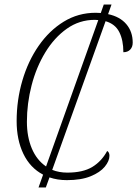

<svg xmlns="http://www.w3.org/2000/svg" viewBox="-20 -780 602 842"><path d="M149 42 169 -14Q112 -44 82.5 -105.5Q53 -167 53 -249Q53 -341 78 -426.5Q103 -512 149.5 -579Q196 -646 259.5 -685Q323 -724 400 -724Q411 -724 422 -723L435 -760H469L454 -718Q506 -707 534 -674Q562 -641 562 -593Q562 -574 551 -562.5Q540 -551 521 -551Q521 -604 503 -639.5Q485 -675 443 -687L209 -35Q239 -23 275 -23Q344 -23 385 -48Q426 -73 450 -118Q460 -112 460 -97Q460 -74 439.5 -49Q419 -24 377.5 -7Q336 10 273 10Q232 10 197 -2L181 42ZM98 -246Q98 -180 119.5 -129Q141 -78 182 -50L411 -692Q404 -693 396 -693Q328 -693 273 -654Q218 -615 178.5 -550Q139 -485 118.5 -405.5Q98 -326 98 -246Z"/></svg>

Font: Noto Serif SemiCondensed ExtraLight
Style: Italic
Weight: 200
Width: 4
Italic angle: -12°
Designer: Monotype Design Team
Foundry: Monotype Imaging Inc.
Version: Version 2.013